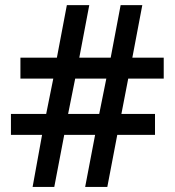

<svg xmlns="http://www.w3.org/2000/svg" viewBox="-20 -733 686 753"><path d="M482.9 -424.8 456.1 -286.1H587.9V-204.1H439.9L400.9 0H314L353 -204.1H231.9L192.9 0H107.9L145 -204.1H22.9V-286.1H161.1L189 -424.8H60.1V-506.8H203.1L242.2 -712.9H330.1L291 -506.8H414.1L453.1 -712.9H538.1L499 -506.8H622.1V-424.8ZM247.1 -286.1H369.1L397 -424.8H274.9Z"/></svg>

Font: f1_25842          
Style: Regular
Weight: 600
Foundry: Ascender Corporation
Version: Version 1.10